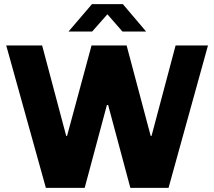

<svg xmlns="http://www.w3.org/2000/svg" viewBox="-20 -905 1032 925"><path d="M201 0 10 -686H183L299 -250H303L421 -686H590L706 -250H710L826 -686H982L792 0H608L501 -399H495L388 0ZM310 -753 423 -885H572L684 -753H570L481 -855H514L424 -753Z"/></svg>

Font: Chivo Medium
Style: Bold
Weight: 700
Version: Version 2.002